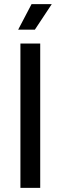

<svg xmlns="http://www.w3.org/2000/svg" viewBox="-20 -911 293 931"><path d="M68 -767H149L231 -891H133ZM79 0H175V-700H79Z"/></svg>

Font: Arthouse Owned Medium
Style: Regular
Weight: 500
Designer: Jeremy Tribby
Foundry: Tribby Type
Version: Version 1.000;PS 001.000;hotconv 1.0.88;makeotf.lib2.5.64775